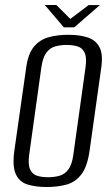

<svg xmlns="http://www.w3.org/2000/svg" viewBox="-20 -739 449 771"><path d="M166.7 12Q123.1 12 90.5 1.8Q57.9 -8.3 43.4 -39.8Q28.9 -71.2 37.8 -135.3L85.2 -467.8Q92.9 -523.5 116.3 -551.6Q139.8 -579.7 175.3 -589.5Q210.8 -599.3 254.1 -599.3Q298.5 -599.3 330.8 -589.1Q363.2 -579 378.8 -550.9Q394.4 -522.8 386.7 -467.8L340 -135.5Q331.1 -70.5 306.9 -39Q282.8 -7.6 247.3 2.2Q211.7 12 166.7 12ZM172.6 -27.3Q198.2 -27.3 219.3 -33.4Q240.4 -39.4 254.8 -58.9Q269.2 -78.3 274.5 -117.8L323.4 -468Q328.9 -507.8 320 -527.1Q311 -546.4 291.9 -552.5Q272.9 -558.5 248 -558.5Q222.3 -558.5 201.2 -552.5Q180.1 -546.4 165.9 -527.1Q151.6 -507.8 146 -468L97.2 -117.8Q91.9 -78.3 100.8 -58.9Q109.6 -39.4 128.6 -33.4Q147.7 -27.3 172.6 -27.3ZM236.4 -629.2 159.9 -718.9H206.4L262.3 -663.1L335.9 -718.6H381.1L278.1 -629.2Z"/></svg>

Font: Alumni Sans SC Thin
Style: Italic
Weight: 100
Italic angle: -8°
Designer: Robert E. Leuschke
Foundry: Robert E. Leuschke
Version: Version 1.016